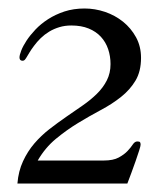

<svg xmlns="http://www.w3.org/2000/svg" viewBox="-20 -706 373 452"><path d="M21 -273.9Q23.4 -303.2 34.2 -326.4Q44.9 -349.6 60.8 -368.2Q76.7 -386.7 96.2 -401.9Q115.7 -417 135.5 -430.7Q155.3 -444.3 174.3 -457.5Q193.4 -470.7 208 -485.1Q222.7 -499.5 231.4 -516.6Q240.2 -533.7 240.2 -555.2Q240.2 -573.7 234.6 -590.3Q229 -606.9 217.5 -619.4Q206.1 -631.8 188.7 -638.9Q171.4 -646 147.9 -646Q132.8 -646 119.9 -642.1Q106.9 -638.2 95.9 -631.6Q85 -625 75.9 -616.2Q66.9 -607.4 60.1 -598.1Q53.2 -588.9 49.3 -582.3Q45.4 -575.7 42.7 -571.3Q40 -566.9 38.1 -564.9Q36.1 -563 33.2 -563Q25.9 -563 25.9 -570.8Q25.9 -576.2 30 -586.9Q34.2 -597.7 42.5 -610.4Q50.8 -623 63.5 -636.5Q76.2 -649.9 93.3 -660.9Q110.4 -671.9 131.8 -679Q153.3 -686 179.2 -686Q203.6 -686 227.3 -678Q251 -669.9 269.8 -654.8Q288.6 -639.6 300.3 -618.2Q312 -596.7 312 -569.8Q312 -538.1 299.1 -516.4Q286.1 -494.6 264.9 -477.8Q243.7 -460.9 217 -446.8Q190.4 -432.6 163.6 -416.3Q136.7 -399.9 111.6 -379.2Q86.4 -358.4 68.8 -328.1H224.1Q246.6 -328.1 259.5 -335.2Q272.5 -342.3 280.3 -350.6Q288.1 -358.9 292.7 -366Q297.4 -373 303.2 -373Q308.6 -373 309.8 -371.1Q311 -369.1 311 -365.2Q311 -362.3 307.6 -351.6Q304.2 -340.8 299.3 -326.9Q294.4 -313 289.1 -298.6Q283.7 -284.2 279.8 -273.9Z"/></svg>

Font: XB Zar
Style: Regular
Weight: 400
Designer: Behnam
Foundry: Irmug
Version: Version 8.005 2009